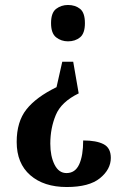

<svg xmlns="http://www.w3.org/2000/svg" viewBox="-20 -560 496 771"><path d="M274 -312 296 -185Q226 -151 204 -98Q182 -45 182 17Q182 67 199 101Q216 135 247 135Q282 135 298 100Q314 65 314 4Q367 4 396 19Q425 34 425 74Q425 120 381.5 155.5Q338 191 248 191Q156 191 101.5 143.5Q47 96 47 10Q47 -71 86 -120.5Q125 -170 207 -210L230 -312ZM253 -540Q282 -540 301.5 -524.5Q321 -509 321 -467Q321 -426 301.5 -410Q282 -394 253 -394Q226 -394 205.5 -410Q185 -426 185 -467Q185 -509 205.5 -524.5Q226 -540 253 -540Z"/></svg>

Font: Noto Serif Tamil ExtraCondensed
Style: Bold
Weight: 700
Width: 2
Designer: Indian Type Foundry, Tom Grace, and the Monotype Design Team
Foundry: Monotype Imaging Inc.
Version: Version 2.004; ttfautohint (v1.8.4.7-5d5b)